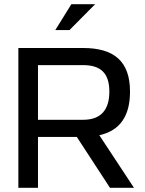

<svg xmlns="http://www.w3.org/2000/svg" viewBox="-20 -900 697 920"><path d="M378 -670H68V0H162V-244H348L507 0H622L456 -252C555 -274 603 -344 603 -461C603 -606 527 -670 378 -670ZM162 -326V-588H378C461 -588 504 -551 504 -461C504 -373 463 -326 378 -326ZM245 -756H313L436 -880H322Z"/></svg>

Font: LT Wave Alt
Style: Regular
Weight: 400
Designer: Daniel Lyons
Version: Version 2.5 (Glyphs App)